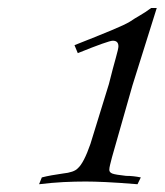

<svg xmlns="http://www.w3.org/2000/svg" viewBox="-20 -463 414 482"><path d="M359.4 -442.9H373.5L312.5 -248.5L261.2 -68.4Q258.3 -56.6 256.3 -49.1Q254.4 -41.5 254.4 -36.6Q254.4 -30.3 262 -27.3Q269.5 -24.4 296.4 -21.5Q306.2 -21.5 315.2 -20.5Q324.2 -19.5 333.5 -17.6L325.2 -0.5Q277.3 -4.4 245.8 -5.9Q214.4 -7.3 195.3 -7.3Q168 -7.3 139.2 -5.9Q110.4 -4.4 78.1 -0.5L85 -17.6Q96.2 -20.5 109.6 -22.9Q123 -25.4 137.2 -27.3Q166 -30.3 175.3 -40.5Q190.4 -53.7 207 -101.6L253.4 -252Q264.2 -294.9 270.8 -317.9Q277.3 -340.8 277.3 -346.7Q277.3 -360.8 263.2 -360.8Q252.4 -360.8 175.3 -329.6L167 -349.6Q224.1 -372.1 258.8 -386.5Q293.5 -400.9 306.2 -408.7Q318.4 -417 331.3 -424.3Q344.2 -431.6 359.4 -442.9Z"/></svg>

Font: ML-NILA03
Style: Regular
Weight: 400
Designer: CLT@C-DIT
Version: Version ML-NILA03 1.0